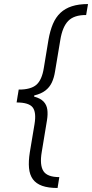

<svg xmlns="http://www.w3.org/2000/svg" viewBox="-20 -792 455 948"><path d="M66.4 -313 72.3 -349.6Q132.3 -349.6 159.7 -373.5Q187 -397.5 196.3 -456.1L219.2 -594.7Q227.1 -640.1 241.2 -673.6Q255.4 -707 278.6 -728.8Q301.8 -750.5 335.2 -761.2Q368.7 -772 414.6 -772L405.3 -717.8Q345.7 -718.3 316.9 -688.7Q288.1 -659.2 277.8 -594.7L251.5 -437.5Q246.6 -407.2 235.6 -384Q224.6 -360.8 204.1 -345Q183.6 -329.1 150.1 -321Q116.7 -313 66.4 -313ZM264.2 136.2Q218.3 136.2 188.2 125.5Q158.2 114.7 142.3 93Q126.5 71.3 123.3 37.8Q120.1 4.4 127.4 -41L150.4 -178.7Q160.2 -237.8 141.1 -262Q122.1 -286.1 62 -286.1L67.9 -323.2Q118.2 -323.2 148.9 -314.9Q179.7 -306.6 195.1 -290.5Q210.4 -274.4 213.6 -251Q216.8 -227.5 211.9 -197.8L186 -41Q175.3 22.9 194.3 52.7Q213.4 82.5 272.9 82.5ZM62 -286.1 72.8 -350.1H153.8L143.6 -286.1Z"/></svg>

Font: Inter Tight Light
Style: Italic
Weight: 300
Italic angle: -9.39999°
Designer: Rasmus Andersson
Foundry: rsms
Version: Version 3.004